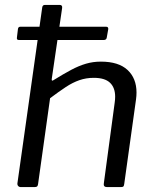

<svg xmlns="http://www.w3.org/2000/svg" viewBox="-20 -762 633 782"><path d="M58 -599Q52 -599 50 -601.5Q48 -604 49 -610L53 -643Q54 -653 62 -653H413Q421 -653 421 -644L415 -610Q414 -599 402 -599ZM120 0H65Q58 0 54 -4.5Q50 -9 51 -16L152 -732Q153 -738 156 -740Q159 -742 164 -742H223Q235 -742 233 -729L191 -442Q189 -430 197 -435Q239 -461 270 -477.5Q301 -494 330 -502.5Q359 -511 391 -511Q463 -511 499.5 -477Q536 -443 536 -385Q536 -379 535.5 -371.5Q535 -364 534 -357L486 -13Q485 -5 482.5 -2.5Q480 0 472 0H416Q400 0 403 -16L447 -343Q448 -350 448.5 -356Q449 -362 449 -368Q449 -405 428 -425Q407 -445 362 -445Q331 -445 303.5 -435.5Q276 -426 248 -407.5Q220 -389 184 -362L135 -12Q134 -5 131 -2.5Q128 0 120 0Z"/></svg>

Font: Libre Franklin
Style: Italic
Weight: 400
Italic angle: -8°
Designer: Pablo Impallari, Rodrigo Fuenzalida, Nhung Nguyen
Foundry: Impallari Type
Version: Version 3.000